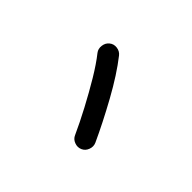

<svg xmlns="http://www.w3.org/2000/svg" viewBox="-58 -839 385 385"><g transform="rotate(45 134.0 -647.0)"><path d="M79.5 -740.7Q72.9 -735.5 71.7 -726.3Q70.4 -717 75.7 -710.2Q89.1 -693.4 104.5 -667.8Q119.8 -642.2 134.6 -614.3Q149.4 -586.4 160.5 -561.9Q163.9 -553.9 172.5 -550.7Q181.1 -547.4 189.1 -550.9Q197.1 -554.4 200.3 -563Q203.6 -571.7 200.1 -579.7Q182.6 -618 158 -662.7Q133.4 -707.3 109.9 -737.1Q104.6 -743.9 95.4 -745.1Q86.2 -746.3 79.5 -740.7Z"/></g></svg>

Font: Mikhak VF
Style: Regular
Weight: 100
Designer: Amin Abedi
Version: Version 3.001